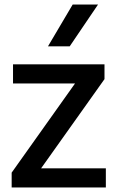

<svg xmlns="http://www.w3.org/2000/svg" viewBox="-20 -828 514 848"><path d="M31.5 0V-65.5L311.5 -459.5H37.5V-544H441.5V-478.5L161.5 -84.5H447.5V0ZM192 -623.5 301 -808H413L288 -623.5Z"/></svg>

Font: Encode Sans Md
Style: Regular
Weight: 500
Designer: Multiple Designers
Foundry: Impallari Type
Version: Version 3.002; ttfautohint (v1.8.3) -l 8 -r 50 -G 200 -x 14 